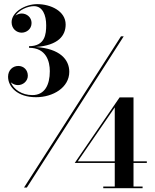

<svg xmlns="http://www.w3.org/2000/svg" viewBox="-20 -830 770 952"><path d="M323.5 -474C323.5 -535 277 -589 157 -597C269.5 -605 305.5 -653.5 305.5 -708.5C305.5 -775 231.5 -809.5 164.5 -809.5C103.5 -809.5 37.5 -769.5 37.5 -720C37.5 -688 61.5 -668 87.5 -668C110 -668 136.5 -684.5 136.5 -716C136.5 -744.5 112.5 -763 87.5 -763C77 -763 65.5 -759 56.5 -752.5C75.5 -781.5 117.5 -799.5 148.5 -799.5C191.5 -799.5 209 -754.5 209 -705C209 -661.5 204 -601 124 -601V-593C210 -593 227 -524.5 227 -477C227 -408.5 201.5 -358.5 140.5 -358.5C89 -358.5 48 -386 33.5 -422C43 -413.5 56 -408 69 -408C94.5 -408 118 -428 118 -454.5C118 -483.5 97 -503 71 -503C42.5 -503 20 -481.5 20 -449.5C20 -400 66 -348 158.5 -348C243 -348 323.5 -396 323.5 -474ZM580 -650 99 100H113L593.5 -650ZM687 95H642V-22H708V-30H642V-347H573L350.5 -22H549V95H492V103H687ZM365.5 -30 549 -297.5V-30Z"/></svg>

Font: Bodoni* 16pt
Style: Bold
Weight: 700
Version: Version 2.3